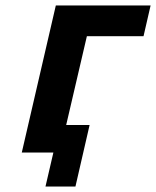

<svg xmlns="http://www.w3.org/2000/svg" viewBox="-20 -560 573 705"><path d="M533 -540 507 -427H299L223 -101H309L257 125H147L176 0H60L185 -540Z"/></svg>

Font: Miedinger
Style: Bold-Italic
Weight: 700
Italic angle: -13°
Version: Version 001.000